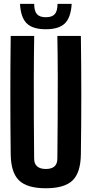

<svg xmlns="http://www.w3.org/2000/svg" viewBox="-20 -991 486 1020"><path d="M223.6 9.1Q124.1 9.1 81.2 -32.5Q38.2 -74.1 36.9 -170.5Q34.9 -326.9 34.9 -485.4Q34.9 -643.9 36.9 -800H161.7Q159.9 -695.9 159.6 -584.9Q159.2 -473.9 159.8 -363Q160.4 -252.1 161.4 -147.9Q161.4 -120.9 177.4 -107.1Q193.4 -93.3 223.6 -93.3Q254.2 -93.3 269.5 -107.1Q284.7 -120.9 284.7 -147.9Q285.7 -252.1 286.4 -363Q287.1 -473.9 286.9 -584.9Q286.6 -695.9 284.7 -800H409.6Q411.9 -643.9 411.9 -485.4Q411.9 -326.9 409.6 -170.5Q408.3 -74.1 365.5 -32.5Q322.7 9.1 223.6 9.1ZM223.6 -835.6Q153.8 -835.6 122 -866.9Q90.1 -898.1 86.3 -970.6H161.6Q161.7 -932.5 176.1 -916Q190.5 -899.5 223.6 -899.5Q256.7 -899.5 271.1 -916Q285.5 -932.5 285.6 -970.6H360.8Q356.5 -898.1 324.8 -866.9Q293 -835.6 223.6 -835.6Z"/></svg>

Font: Big Shoulders Thin
Style: Regular
Weight: 100
Designer: Patric King
Foundry: XO Type Co
Version: Version 2.002